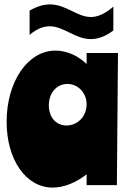

<svg xmlns="http://www.w3.org/2000/svg" viewBox="-20 -838 577 869"><path d="M514 -598H372V-548C337 -583 285 -609 231 -609C106 -609 10 -469 10 -287C10 -113 99 11 218 11C269 11 324 -11 372 -49V0H509ZM201 -361C201 -418 237 -458 285 -458C334 -458 372 -417 372 -366C372 -311 331 -270 281 -270C234 -270 201 -307 201 -361ZM114 -680C148 -709 177 -719 205 -719C269 -719 320 -661 391 -661C420 -661 455 -671 493 -700V-808C454 -774 420 -761 392 -761C328 -761 280 -818 206 -818C178 -818 149 -810 114 -790Z"/></svg>

Font: Ranchers
Style: Regular
Weight: 400
Designer: Pablo Impallari, Brenda Gallo
Foundry: Pablo Impallari, Brenda Gallo
Version: Version 1.000